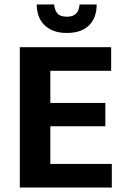

<svg xmlns="http://www.w3.org/2000/svg" viewBox="-20 -842 557 862"><path d="M69 -630H479V-524H206V-380H453V-275H206V-106H482V0H69ZM223 -822Q225 -797 237.5 -782Q250 -767 281 -767Q334 -767 337 -822H414Q414 -762 379.5 -728Q345 -694 280 -694Q244 -694 218.5 -704.5Q193 -715 176.5 -732.5Q160 -750 152.5 -773Q145 -796 145 -822Z"/></svg>

Font: Mukta Mahee
Style: Bold
Weight: 700
Designer: Shuchita Grover, Noopur Datye, Girish Dalvi, Yashodeep Gholap
Foundry: Ek Type
Version: Version 2.538;PS 1.000;hotconv 16.6.51;makeotf.lib2.5.65220;